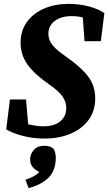

<svg xmlns="http://www.w3.org/2000/svg" viewBox="-20 -695 557 988"><path d="M12 -29 31 -183H114L125 -55Q145 -51 164.5 -48Q184 -45 203 -45Q259 -45 290 -70.5Q321 -96 321 -139Q321 -169 303 -197Q285 -225 228 -264Q153 -317 119.5 -366Q86 -415 86 -474Q86 -537 118.5 -582Q151 -627 207 -651Q263 -675 333 -675Q386 -675 435 -662.5Q484 -650 517 -628L499 -483H415L406 -605Q381 -612 349 -612Q294 -612 261.5 -587Q229 -562 229 -521Q229 -489 250.5 -462.5Q272 -436 326 -399Q400 -347 435 -299.5Q470 -252 470 -189Q470 -124 435.5 -77.5Q401 -31 342 -6.5Q283 18 208 18Q151 18 98.5 4.5Q46 -9 12 -29ZM267 117Q267 181 231 218Q195 255 127 273L111 230Q162 213 183 190Q135 168 135 126Q135 98 154 76.5Q173 55 209 55Q242 55 258 74Q262 83 264.5 93.5Q267 104 267 117Z"/></svg>

Font: Source Serif 4 SmText
Style: Bold Italic
Weight: 700
Italic angle: -12°
Designer: Frank Grießhammer
Foundry: Adobe
Version: Version 4.005;hotconv 1.1.0;makeotfexe 2.6.0